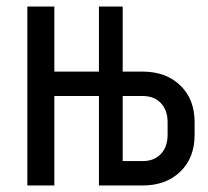

<svg xmlns="http://www.w3.org/2000/svg" viewBox="-20 -570 640 590"><path d="M64 0V-550H147V-350H284V-550H357V-350H418Q490 -350 534 -307.5Q578 -265 578 -195V-155Q578 -85 534 -42.5Q490 0 418 0H284V-275H147V0ZM357 -75H418Q454 -75 474.5 -97Q495 -119 495 -155V-195Q495 -231 474.5 -253Q454 -275 418 -275H357Z"/></svg>

Font: Liga JetBrainsMono Nerd Font
Style: Regular
Weight: 400
Designer: Philipp Nurullin, Konstantin Bulenkov
Foundry: JetBrains
Version: Version 2.225; ttfautohint (v1.8.3)